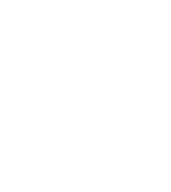

<svg xmlns="http://www.w3.org/2000/svg" viewBox="-82 -618 565 635"><g transform="rotate(15 200.0 -300.0)"><path d="M200 -250Q200 -250 200 -250Q200 -250 200 -250Q200 -250 200 -250Q200 -250 200 -250Q200 -250 200 -250Q200 -250 200 -250Q200 -250 200 -250Q200 -250 200 -250Q200 -250 200 -250Q200 -250 200 -250Q200 -250 200 -250Q200 -250 200 -250ZM300 -250Q300 -250 300 -250Q300 -250 300 -250Q300 -250 300 -250Q300 -250 300 -250Q300 -250 300 -250Q300 -250 300 -250Q300 -250 300 -250Q300 -250 300 -250Q300 -250 300 -250Q300 -250 300 -250Q300 -250 300 -250Q300 -250 300 -250ZM200 -50Q200 -50 200 -50Q200 -50 200 -50Q200 -50 200 -50Q200 -50 200 -50Q200 -50 200 -50Q200 -50 200 -50Q200 -50 200 -50Q200 -50 200 -50Q200 -50 200 -50Q200 -50 200 -50Q200 -50 200 -50Q200 -50 200 -50ZM100 -50Q100 -50 100 -50Q100 -50 100 -50Q100 -50 100 -50Q100 -50 100 -50Q100 -50 100 -50Q100 -50 100 -50Q100 -50 100 -50Q100 -50 100 -50Q100 -50 100 -50Q100 -50 100 -50Q100 -50 100 -50Q100 -50 100 -50ZM100 -350Q100 -350 100 -350Q100 -350 100 -350Q100 -350 100 -350Q100 -350 100 -350Q100 -350 100 -350Q100 -350 100 -350Q100 -350 100 -350Q100 -350 100 -350Q100 -350 100 -350Q100 -350 100 -350Q100 -350 100 -350Q100 -350 100 -350ZM300 -350Q300 -350 300 -350Q300 -350 300 -350Q300 -350 300 -350Q300 -350 300 -350Q300 -350 300 -350Q300 -350 300 -350Q300 -350 300 -350Q300 -350 300 -350Q300 -350 300 -350Q300 -350 300 -350Q300 -350 300 -350Q300 -350 300 -350ZM300 -150Q300 -150 300 -150Q300 -150 300 -150Q300 -150 300 -150Q300 -150 300 -150Q300 -150 300 -150Q300 -150 300 -150Q300 -150 300 -150Q300 -150 300 -150Q300 -150 300 -150Q300 -150 300 -150Q300 -150 300 -150Q300 -150 300 -150ZM300 -550Q300 -550 300 -550Q300 -550 300 -550Q300 -550 300 -550Q300 -550 300 -550Q300 -550 300 -550Q300 -550 300 -550Q300 -550 300 -550Q300 -550 300 -550Q300 -550 300 -550Q300 -550 300 -550Q300 -550 300 -550Q300 -550 300 -550ZM100 -550Q100 -550 100 -550Q100 -550 100 -550Q100 -550 100 -550Q100 -550 100 -550Q100 -550 100 -550Q100 -550 100 -550Q100 -550 100 -550Q100 -550 100 -550Q100 -550 100 -550Q100 -550 100 -550Q100 -550 100 -550Q100 -550 100 -550Z"/></g></svg>

Font: TINY 5x3
Style: Regular
Weight: 400
Designer: Jack Halten Fahnestock
Foundry: Velvetyne Type Foundry
Version: Version 1.002